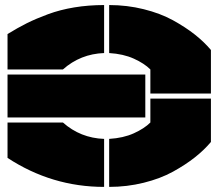

<svg xmlns="http://www.w3.org/2000/svg" viewBox="-20 -730 865 760"><path d="M392.1 -520Q298.3 -516.6 229 -455.1H9.8V-595.2Q50.3 -620.1 86.4 -638.2Q122.6 -656.2 170.2 -673.8Q217.8 -691.4 273.9 -700.7Q330.1 -710 392.1 -710ZM9.8 -105V-245.1H229Q298.3 -183.6 392.1 -180.2V9.8Q185.1 9.8 9.8 -105ZM9.8 -265.1V-435.1H555.2V-265.1ZM412.1 9.8V-180.2Q468.3 -183.6 509.8 -202.4Q551.3 -221.2 575.2 -245.1V-339.8H814.9V-168Q788.1 -136.2 751.5 -107.2Q714.8 -78.1 664.8 -50.5Q614.7 -22.9 548.8 -6.6Q482.9 9.8 412.1 9.8ZM412.1 -520V-710Q482.9 -710 548.8 -693.6Q614.7 -677.2 664.8 -649.7Q714.8 -622.1 751.5 -593Q788.1 -564 814.9 -532.2V-359.9H575.2V-455.1Q551.3 -479 509.8 -497.8Q468.3 -516.6 412.1 -520Z"/></svg>

Font: Nastup Basic
Style: Regular
Weight: 400
Designer: Maksym Kobuzan
Foundry: Zakznak
Version: Version 1.020;FEAKit 1.0